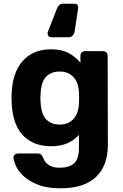

<svg xmlns="http://www.w3.org/2000/svg" viewBox="-20 -796 665 1036"><path d="M255 -595Q247 -595 242 -600.5Q237 -606 237 -614Q237 -622 239 -626L287 -749Q291 -759 298.5 -767.5Q306 -776 321 -776H384Q392 -776 397.5 -769.5Q403 -763 402 -754L383 -628Q381 -615 373 -605Q365 -595 349 -595ZM307 220Q233 220 184.5 200.5Q136 181 107 154Q78 127 66 99.5Q54 72 53 57Q52 46 59.5 39Q67 32 78 32H185Q203 32 211 52Q215 61 220.5 71Q226 81 236.5 89.5Q247 98 262.5 103.5Q278 109 302 109Q353 109 379.5 85.5Q406 62 406 0V-68Q382 -41 345.5 -24Q309 -7 256 -7Q204 -7 165 -23.5Q126 -40 99.5 -70.5Q73 -101 59 -144Q45 -187 43 -241Q42 -256 42 -267.5Q42 -279 43 -294Q45 -346 59 -389Q73 -432 99.5 -463.5Q126 -495 165 -512.5Q204 -530 256 -530Q312 -530 350.5 -509.5Q389 -489 414 -457V-495Q414 -506 421 -513Q428 -520 439 -520H536Q547 -520 554 -513Q561 -506 561 -495L562 -14Q562 98 498 159Q434 220 307 220ZM302 -124Q329 -124 348.5 -133.5Q368 -143 380.5 -158.5Q393 -174 399 -194.5Q405 -215 406 -236Q407 -247 407 -267.5Q407 -288 406 -299Q405 -320 399 -340Q393 -360 380.5 -375.5Q368 -391 348.5 -400.5Q329 -410 302 -410Q274 -410 254.5 -400.5Q235 -391 223 -375Q211 -359 205.5 -337Q200 -315 199 -291Q197 -268 199 -244Q200 -220 205.5 -198Q211 -176 223 -159.5Q235 -143 254.5 -133.5Q274 -124 302 -124Z"/></svg>

Font: Fz Rubik SemBd
Style: Regular
Weight: 600
Designer: Hubert and Fischer
Foundry: Hubert and Fischer
Version: Vit hóa bi FontZin.com